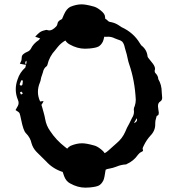

<svg xmlns="http://www.w3.org/2000/svg" viewBox="-20 -800 818 892"><path d="M101.1 -498.5 100.6 -499.5Q100.6 -498.5 101.1 -498.5ZM100.6 -499.5Q101.1 -502 102.3 -505.1Q103.5 -508.3 103.5 -512.2Q103.5 -514.6 101.6 -518.1Q97.2 -512.7 97.2 -508.3Q97.2 -504.9 100.6 -499.5ZM77.6 -360.4 86.4 -366.2 79.1 -374.5Q72.8 -371.1 72.8 -370.1ZM76.7 -402.3Q80.1 -402.3 82.5 -404.1Q85 -405.8 86.4 -425.8L79.1 -427.2L76.7 -421.9Q73.7 -415.5 71.3 -408.7Q71.3 -407.7 72 -406.5Q72.8 -405.3 74.2 -403.8Q75.7 -402.3 76.7 -402.3ZM602.1 -228Q616.7 -233.4 616.7 -243.2Q616.7 -246.6 615.2 -251Q612.3 -245.1 609.1 -240Q606 -234.9 602.1 -228ZM72.3 -503.4 71.3 -503.9Q72.3 -503.9 72.3 -503.4ZM292 -109.4Q299.3 -118.2 308.1 -122.6Q335.9 -134.3 361.3 -134.3Q380.9 -134.3 416 -124.5Q431.2 -121.1 449.7 -106Q461.4 -96.7 466.3 -88.4Q475.6 -93.3 482.9 -100.1Q493.2 -109.9 503.4 -118.4Q513.7 -127 522.9 -135.7Q548.3 -157.2 561.5 -187Q569.3 -207 580.1 -225.1L593.3 -252Q602.5 -265.6 602.5 -281.7L601.6 -291Q601.6 -299.3 606 -307.6Q610.8 -321.8 610.8 -336.4Q606.4 -426.3 579.6 -503.4Q576.2 -513.2 574.2 -523.4Q570.3 -544.9 560.1 -577.6Q556.6 -596.2 548.3 -606Q540 -613.3 526.4 -616.7L513.7 -621.6Q498.5 -629.4 482.9 -629.4L473.6 -628.9Q468.3 -628.9 464.4 -629.4Q460.9 -613.3 458 -606.9Q449.7 -590.3 437 -583.5Q425.8 -577.6 396 -574.7Q384.8 -573.7 374.5 -573.7Q338.9 -573.7 303.2 -593.8Q291.5 -600.1 283.7 -611.8Q263.7 -600.6 248.5 -582Q243.2 -574.7 237.3 -567.9Q209 -537.6 200.2 -498.5Q198.7 -493.2 195.3 -491.2Q183.1 -482.9 179.2 -463.4Q177.2 -455.6 174.1 -448Q170.9 -440.4 169.7 -432.1Q168.5 -423.8 165.5 -417Q156.2 -395 156.2 -373Q156.2 -350.6 166.5 -328.6Q182.1 -330.1 182.6 -330.6Q181.2 -327.1 179 -323.2Q176.8 -319.3 174.8 -316.2Q172.9 -313 172.4 -313Q172.9 -312 176.3 -300.3Q179.7 -288.6 183.8 -273.4Q188 -258.3 189.9 -246.6Q195.3 -215.8 212.9 -191.4Q240.7 -148.9 282.7 -116.7Q287.6 -112.8 292 -109.4ZM469.2 -712.4Q474.6 -710.4 479 -705.6Q485.4 -697.8 495.6 -697.3Q515.1 -693.4 530.8 -683.1Q541 -675.8 544.9 -673.8Q600.1 -648.4 629.4 -599.6L636.2 -589.4Q662.6 -569.3 665.5 -538.1Q665.5 -534.7 671.9 -527.3Q686 -510.3 690.9 -503.4Q700.2 -490.2 700.2 -480.5Q700.2 -476.6 698.7 -472.7V-469.7Q698.7 -464.4 701.2 -461.4Q715.3 -447.3 715.3 -432.6Q731.4 -405.8 731.4 -372.1Q731.9 -358.4 733.4 -345.7Q733.4 -334 724.6 -328.6Q713.9 -322.3 713.9 -307.1Q714.4 -300.3 715.3 -293.9Q716.3 -289.6 717.8 -276.4Q717.8 -272.9 716.8 -268.6Q715.8 -264.2 708 -261.2L705.1 -251Q701.2 -239.3 701.2 -227.5V-221.7Q701.2 -191.9 677.7 -168.5Q661.1 -149.9 649.9 -127.4Q642.6 -113.3 642.6 -110.4Q642.6 -107.9 643.6 -105Q644.5 -102.1 644.5 -98.6L637.2 -94.2Q627.9 -90.3 621.1 -81.1Q600.6 -51.8 569.3 -38.1Q567.4 -36.1 564.5 -36.1Q541.5 -34.7 521 -25.9Q504.9 -19.5 487.8 -16.6Q475.6 -15.1 470.7 -11.2Q465.3 28.3 460 38.6Q451.7 55.2 439 62Q427.7 67.9 397.9 70.8Q386.7 71.8 376.5 71.8Q340.8 71.8 305.2 51.8Q286.6 42 277.8 18.1Q274.4 9.8 272 1Q272 0 271.5 -1Q225.6 -15.6 193.8 -50.8Q182.6 -62.5 171.1 -73.2Q159.7 -84 148.9 -95.2Q132.8 -112.3 126.5 -134.3Q121.1 -160.6 100.1 -181.6Q88.4 -192.9 78.1 -244.6Q73.2 -268.6 70.8 -273.9Q68.4 -279.3 52.2 -288.6Q58.1 -300.3 60.5 -303.7Q66.4 -312.5 66.4 -322.3Q66.4 -328.6 63.5 -335.4Q53.2 -359.9 53.2 -384.8Q53.2 -407.7 61.5 -430.7Q71.8 -463.4 97.7 -486.3L100.6 -498.5L72.3 -503.9L76.2 -512.2Q81.1 -520 81.1 -534.4Q81.1 -548.8 108.4 -560.1Q117.7 -564 123 -572.8Q134.8 -597.7 160.2 -613.8Q162.1 -615.2 166.5 -621.6L143.6 -629.4Q152.3 -639.6 162.1 -647.7Q171.9 -655.8 185.5 -658.7Q187.5 -659.2 189.9 -659.9Q192.4 -660.6 193.8 -660.9Q195.3 -661.1 197.3 -661.1Q204.1 -658.7 209.5 -658.7Q223.6 -658.7 241.2 -677.2Q246.1 -682.1 247.1 -690.4Q248.5 -702.1 265.1 -710Q266.6 -710.4 268.1 -711.4Q272 -719.2 276.9 -731.9Q288.6 -758.8 306.2 -768.1Q334 -779.8 359.4 -779.8Q378.9 -779.8 414.1 -770Q429.2 -766.6 447.8 -751.5Q467.8 -735.4 467.8 -722.7Z"/></svg>

Font: Kurland
Style: Regular
Weight: 400
Designer: GGBot
Version: 0.22